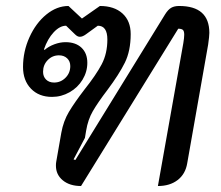

<svg xmlns="http://www.w3.org/2000/svg" viewBox="-20 -613 739 642"><path d="M167 -59Q167 -67 168 -72L185 -169Q192 -208 210.5 -239Q229 -270 262 -313Q301 -362 320 -398Q339 -434 339 -481Q339 -527 307 -527L267 -498Q256 -490 247 -490Q239 -490 231 -498L201 -527Q180 -527 159.5 -505Q139 -483 127 -448L129 -446Q143 -458 162 -465Q181 -472 199 -472Q233 -472 252.5 -453.5Q272 -435 272 -403Q272 -373 256 -346.5Q240 -320 212.5 -304.5Q185 -289 154 -289Q110 -289 83.5 -316.5Q57 -344 57 -389Q57 -441 78.5 -488.5Q100 -536 135 -564.5Q170 -593 209 -593L254 -551L314 -593Q362 -593 389.5 -568Q417 -543 417 -499Q417 -443 397.5 -403.5Q378 -364 339 -312Q307 -270 290.5 -241.5Q274 -213 268 -176L264 -152L226 -80L232 -78L532 -565Q542 -581 552.5 -587Q563 -593 579 -593Q680 -593 680 -503Q680 -492 676 -464L606 -67Q600 -31 574 -11Q548 9 508 9L593 -469Q596 -487 596 -497Q596 -509 591.5 -513Q587 -517 576 -517L251 9Q213 9 190 -10Q167 -29 167 -59ZM215 -392Q215 -408 204.5 -418Q194 -428 177 -428Q155 -428 139.5 -412Q124 -396 124 -373Q124 -357 134 -347Q144 -337 161 -337Q183 -337 199 -353Q215 -369 215 -392Z"/></svg>

Font: K2D
Style: Italic
Weight: 400
Italic angle: -10°
Designer: Katatrad Aksorn Co.,Ltd.
Foundry: Cadson Demak Co.,Ltd.
Version: Version 1.000; ttfautohint (v1.6)